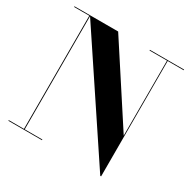

<svg xmlns="http://www.w3.org/2000/svg" viewBox="-167 -914 1086 1089"><g transform="rotate(30 376.0 -370.0)"><path d="M17.5 -4.5H117V-745.5H17.5V-750H303.5L626 -254.5V-745.5H511.5V-750H735.5V-745.5H630.5V10H625L122 -745.5V-4.5H237.5V0H17.5Z"/></g></svg>

Font: Bodoni* 36pt
Style: Bold
Weight: 700
Version: Version 2.3